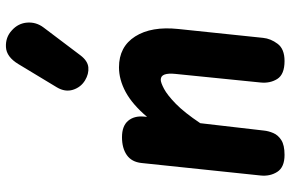

<svg xmlns="http://www.w3.org/2000/svg" viewBox="-184 -783 967 639"><g transform="rotate(-90 299.5 -463.5)"><path d="M103.5 0Q62.5 0 47 -24.2Q31.5 -48.5 35 -80.5L76.5 -476Q80 -509 103 -525Q126 -541 162.5 -541Q199.5 -541 216.8 -520.8Q234 -500.5 231 -468L230 -457.5Q271.5 -506.5 312.8 -528.8Q354 -551 395 -551Q463.5 -551 497.8 -497Q532 -443 522.5 -353.5L493 -71.5Q490.5 -46 473.2 -23Q456 0 416 0Q371.5 0 356.2 -24.2Q341 -48.5 344.5 -80.5L373 -363Q375.5 -386.5 371 -399.2Q366.5 -412 353.5 -412Q344 -412 323.2 -401Q302.5 -390 273.5 -361.8Q244.5 -333.5 209 -280.5L184.5 -69Q183 -53.5 176.2 -37.5Q169.5 -21.5 152.8 -10.8Q136 0 103.5 0ZM351.5 -664Q328.5 -678 320.2 -704.2Q312 -730.5 328.5 -758L405.5 -885.5Q429.5 -925.5 462.2 -927.2Q495 -929 518 -907.5Q541.5 -886.5 543.8 -856.5Q546 -826.5 527.5 -802L435 -679.5Q416.5 -655 394.8 -653Q373 -651 351.5 -664Z"/></g></svg>

Font: Edu SA Hand
Style: Regular
Weight: 400
Designer: Tina and Corey Anderson, Eben Sorkin, Mirko Velimirovic
Foundry: Google for Education
Version: Version 2.000